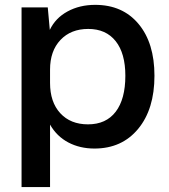

<svg xmlns="http://www.w3.org/2000/svg" viewBox="-20 -596 689 783"><path d="M67.9 167V-565.9H174.8L183.1 -474.1Q206.1 -522.5 255.4 -549.3Q304.7 -576.2 368.2 -576.2Q480 -576.2 544.9 -498.5Q609.9 -420.9 609.9 -287.1Q609.9 -150.9 543.5 -70.6Q477.1 9.8 365.2 9.8Q305.7 9.8 258.5 -15.1Q211.4 -40 184.1 -87.9V167ZM184.1 -257.8Q184.1 -179.7 225.8 -134.3Q267.6 -88.9 338.9 -88.9Q412.6 -88.9 451.9 -140.4Q491.2 -191.9 491.2 -287.1Q491.2 -378.4 451.7 -428.2Q412.1 -478 339.8 -478Q269 -478 226.6 -433.1Q184.1 -388.2 184.1 -312Z"/></svg>

Font: BDO Grotesk Medium
Style: Regular
Weight: 500
Designer: Deni Anggara
Foundry: Lokal Container
Version: Version 2.000